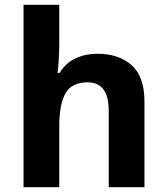

<svg xmlns="http://www.w3.org/2000/svg" viewBox="-20 -780 697 800"><path d="M227 -605Q227 -565 224.5 -528Q222 -491 220 -476H228Q254 -518 295 -537Q336 -556 386 -556Q475 -556 528.5 -508.5Q582 -461 582 -356V0H433V-319Q433 -437 345 -437Q278 -437 252.5 -390.5Q227 -344 227 -257V0H78V-760H227Z"/></svg>

Font: Noto Sans Gurmukhi
Style: Bold
Weight: 700
Designer: Jelle Bosma - Monotype Design Team
Foundry: Monotype Imaging Inc.
Version: Version 2.004; ttfautohint (v1.8.4.7-5d5b)